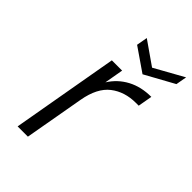

<svg xmlns="http://www.w3.org/2000/svg" viewBox="-219 -833 925 925"><g transform="rotate(45 243.5 -370.5)"><path d="M477 -685 328 -603 209 -685 219 -741 338 -658 487 -741ZM229 -449Q261 -500 313.5 -528Q366 -556 435 -556L422 -483H403Q327 -483 274 -442Q221 -401 204 -305L150 0H80L176 -546H246Z"/></g></svg>

Font: Fz Poppins Light
Style: Italic
Weight: 300
Italic angle: -10°
Designer: Ninad Kale (Devanagari), Jonny Pinhorn (Latin)
Foundry: Indian Type Foundry
Version: Vit hóa bi Vntype.Com & FontZin.Com